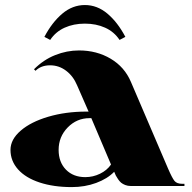

<svg xmlns="http://www.w3.org/2000/svg" viewBox="-20 -743 766 767"><path d="M180.5 -583.5 157.3 -595.7Q187.9 -653.8 228.8 -688.4Q269.7 -722.9 319.1 -722.9Q368.4 -722.9 409.3 -688.4Q450.2 -653.8 480.8 -595.7L457.6 -583.5Q435.8 -616.3 399.9 -632.4Q364.1 -648.6 319.1 -648.6Q274 -648.6 238.2 -632.4Q202.4 -616.3 180.5 -583.5ZM333.9 -297.2 288 -402.1Q272.7 -438.8 244.1 -460.4Q215.5 -482.1 180.1 -482.1Q143.8 -482.1 121.9 -460.2L115.8 -466.3Q153.8 -504.4 200.4 -522.9Q246.9 -541.5 295.9 -541.5Q366.3 -541.5 422 -508.5Q477.7 -475.5 503.1 -415.6L651.2 -69.9Q667.8 -31.5 677.2 -20.1Q686.6 -8.7 708.5 -8.7H716.8V0H502.2Q490.4 0 480.3 -3.9Q470.3 -7.9 463.9 -13.1Q457.6 -18.4 451.7 -27.1Q445.8 -35.8 442.7 -41.7Q439.7 -47.6 436.2 -56.8Q409.1 -28.8 364.1 -12.2Q319.1 4.4 266.6 4.4Q194.1 4.4 138.3 -14Q82.6 -32.3 52.2 -66.2Q21.9 -100.1 21.9 -144.2Q21.9 -185.8 62.5 -220.9Q103.1 -256.1 172.9 -276.7Q242.6 -297.2 324.7 -297.2ZM423.5 -85.7 344.8 -271H337.8Q286.7 -271 250.4 -233.8Q214.2 -196.7 214.2 -144.2Q214.2 -95.3 243.4 -65.3Q272.7 -35.4 320.8 -35.4Q351.8 -35.4 379.6 -49Q407.3 -62.5 423.5 -85.7Z"/></svg>

Font: Wabroye
Style: Medium
Weight: 500
Designer: gluk
Foundry: gluk
Version: Version 0.14